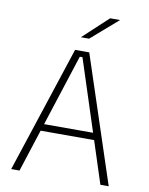

<svg xmlns="http://www.w3.org/2000/svg" viewBox="-90 -890 741 955"><g transform="rotate(10 280.0 -412.0)"><path d="M33.5 0 243.5 -639H315L526 0H484L286 -609.5H272.5L75.5 0ZM133 -213.5V-248.5H426V-213.5ZM388 -824H437V-823L302.5 -706H261.5V-706.5Z"/></g></svg>

Font: Anek Latin Medium ExtraLight
Style: Regular
Weight: 250
Version: Version 1.003